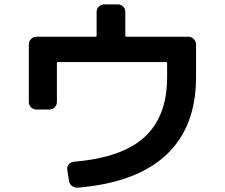

<svg xmlns="http://www.w3.org/2000/svg" viewBox="-20 -827 1040 888"><path d="M149.4 -320.3Q134.8 -320.3 124 -330.1Q113.3 -339.8 113.3 -355.5V-621.1Q113.3 -635.7 123.5 -646.5Q133.8 -657.2 149.4 -657.2H421.9Q426.8 -657.2 426.8 -662.1V-771.5Q426.8 -786.1 437 -796.4Q447.3 -806.6 461.9 -806.6H525.4Q540 -806.6 549.8 -796.4Q559.6 -786.1 559.6 -771.5V-662.1Q559.6 -657.2 565.4 -657.2H850.6Q865.2 -657.2 876 -646.5Q886.7 -635.7 886.7 -621.1V-469.7Q886.7 -239.3 748.5 -110.4Q610.4 18.6 338.9 41Q324.2 42 312.5 32.7Q300.8 23.4 298.8 7.8L291 -42Q289.1 -55.7 297.9 -66.4Q306.6 -77.1 322.3 -79.1Q544.9 -97.7 648.9 -193.4Q752.9 -289.1 752.9 -469.7V-535.2Q752.9 -540 748 -540H248Q243.2 -540 243.2 -535.2V-355.5Q243.2 -340.8 232.9 -330.6Q222.7 -320.3 208 -320.3Z"/></svg>

Font: Rounded-L Mgen+ 1mn bold
Style: Bold
Weight: 700
Designer: [Source Han Sans]
Ryoko NISHIZUKA  (kana & ideographs); Paul D. Hunt (Latin, Greek & Cyrillic); Wenlong ZHANG  (bopomofo
Version: Version 1.059.20150602